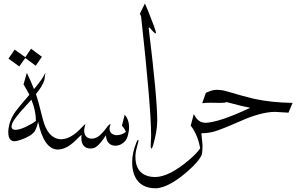

<svg xmlns="http://www.w3.org/2000/svg" viewBox="-20 -853 1658 1075"><path d="M144.5 -322.3Q129.9 -351.1 111.8 -380.4L129.9 -443.8L130.9 -441.9L131.8 -442.9Q133.8 -435.5 141.4 -421.4Q148.9 -407.2 170.4 -354Q221.7 -415.5 231.9 -441.9Q232.9 -444.3 233.4 -444.8L233.9 -443.8Q233.4 -441.9 228.5 -405.8Q219.7 -373.5 181.2 -326.2Q194.3 -288.6 219.7 -186Q247.1 -77.1 321.3 -73.2Q331.1 -72.8 331.5 -52.2Q332 -34.2 320.3 -24.9Q307.6 -15.6 302.7 -15.6Q225.6 -18.1 193.4 -171.4Q186.5 -140.1 174.8 -118.2Q154.3 -89.8 93.8 -69.3Q70.8 -62 60.1 -62Q26.9 -63.5 26.4 -111.3V-119.1Q29.8 -177.7 67.9 -230Q84 -252.4 144.5 -322.3ZM44.4 -142.1Q46.4 -126 67.9 -126Q89.8 -126.5 125.5 -143.3Q161.1 -160.2 181.2 -176.3Q180.7 -234.9 155.8 -294.9Q143.6 -281.2 119.6 -254.9Q59.1 -189.9 48.3 -161.1Q44.9 -150.4 44.4 -142.1ZM121.6 -528.3 87.9 -481 27.3 -524.9 62 -575.2 121.6 -532.7 153.8 -580.1 214.4 -535.2 180.2 -484.9Z M599.1 -156.7Q593.3 -143.6 593.3 -133.3Q593.3 -104 624 -97.2Q627.4 -96.7 629.9 -96.2H634.8Q661.6 -96.7 684.6 -114.3Q679.7 -130.9 662.6 -149.4L678.2 -210.9Q701.2 -185.1 702.6 -145V-140.1Q702.6 -119.1 695.3 -91.8Q687 -61 660.6 -46.9Q646 -38.1 627.9 -37.1Q593.3 -37.1 579.6 -65.9Q574.7 -77.1 573.7 -88.9V-95.2Q569.3 -91.3 559.6 -75.7Q527.8 -31.2 505.9 -24.4Q495.1 -21.5 486.8 -21.5Q449.7 -21.5 438.5 -56.6Q435.5 -67.4 435.5 -79.1Q435.5 -90.8 437 -97.2Q431.6 -96.2 405.8 -69.3Q353 -16.1 302.7 -15.6H301.8Q291.5 -17.6 291 -29.8Q291 -53.2 308.6 -68.4Q314.5 -73.2 320.8 -73.2Q375.5 -73.2 435.1 -136.7Q453.6 -156.7 457 -156.7L458 -155.8Q451.7 -135.7 451.2 -124Q451.2 -83.5 485.8 -77.1Q490.2 -76.2 494.1 -76.7Q509.3 -76.7 525.9 -85.9Q547.4 -98.1 581.1 -143.6Q594.7 -161.1 599.1 -156.7Z M823.7 -33.2 826.2 -93.8Q825.7 -254.4 770 -761.2L763.2 -776.4L791.5 -833.5Q797.4 -820.3 810.5 -788.6Q853 -683.1 853.5 -668.5Q852.1 -666 852.1 -665.5Q843.3 -667 818.8 -697.8L814.5 -698.7L812.5 -695.8Q860.4 -304.2 860.4 -177.2Q859.9 -116.7 837.4 -40.5Q832 -24.4 830.6 -21.5H828.6Q823.7 -23.9 823.7 -33.2Z M1106.9 20Q1088.9 53.7 1036.6 100.6Q955.6 172.9 893.1 193.4Q869.1 201.2 852.1 201.2Q770.5 201.2 738.3 140.6Q719.7 106 720 54.4Q720.2 2.9 743.2 -54.2Q745.1 -59.1 748 -64.9Q752 -71.8 754.4 -69.3Q754.9 -68.8 755.4 -66.4Q756.3 -62.5 748.5 -37.1Q739.7 -7.8 738.3 17.1V24.4Q738.3 88.9 775.4 116.7Q803.7 138.2 848.1 138.2Q926.8 138.2 1041 40.5Q1081.5 5.9 1100.6 -22.5Q1088.9 -94.7 1047.9 -149.9L1064.9 -213.9Q1067.9 -209 1079.6 -190.4Q1098.6 -167.5 1124.5 -166Q1136.7 -165.5 1137.2 -154.8Q1138.2 -133.3 1116.2 -113.3Q1110.4 -107.9 1107.4 -106.9Q1113.8 -50.8 1113.8 -42.5Q1113.8 7.8 1106.9 20Z M1214.8 -276.9 1160.2 -277.8Q1135.7 -278.3 1112.3 -274.9L1113.3 -275.9H1112.3L1133.3 -334.5H1136.2Q1167.5 -349.6 1191.4 -350.1Q1220.7 -350.1 1247.6 -342.3Q1355 -310.5 1402.8 -299.8Q1497.6 -278.8 1618.2 -276.9L1595.2 -222.2Q1587.4 -222.2 1521 -226.6Q1443.4 -226.6 1329.8 -176.5Q1216.3 -126.5 1178.2 -116.2Q1143.1 -106.9 1107.4 -106.9Q1100.1 -106.9 1100.1 -127.4Q1100.1 -146.5 1115.2 -160.2Q1120.1 -164.6 1125.5 -165Q1205.1 -166.5 1380.9 -249.5Q1343.3 -255.9 1247.6 -281.7Q1243.7 -276.9 1214.8 -276.9Z"/></svg>

Font: AMoshref-Thulth
Style: Regular
Weight: 400
Designer: Ali Moshref
Foundry: Ali Moshref
Version: Version 0.1